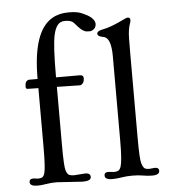

<svg xmlns="http://www.w3.org/2000/svg" viewBox="-52 -771 733 825"><g transform="rotate(-5 314.0 -358.0)"><path d="M76.7 7.3Q43.9 7.3 43.9 -10.7Q43.9 -24.9 62 -24.9L81.5 -22.5Q92.8 -22.5 99.9 -26.6Q106.9 -30.8 110.4 -44.4Q116.7 -67.4 116.7 -154.8V-409.7L70.8 -410.6Q62.5 -410.6 62.5 -419.9Q62.5 -438 68.6 -443.6Q74.7 -449.2 78.6 -449.2H116.7V-450.7Q116.7 -655.3 202.6 -705.1Q232.4 -722.7 273.9 -722.7Q309.6 -722.7 327.4 -715.1Q345.2 -707.5 353.5 -702.9Q361.8 -698.2 369.1 -692.4Q385.7 -677.7 385.7 -663.8Q385.7 -649.9 376.5 -641.8Q367.2 -633.8 357.9 -633.8Q348.6 -633.8 343.3 -634.5Q337.9 -635.3 332 -638.7Q320.3 -645 309.3 -657.5Q298.3 -669.9 294.7 -674.1Q291 -678.2 286.1 -681.2Q274.9 -687.5 255.1 -687.5Q235.4 -687.5 223.9 -673.6Q212.4 -659.7 206.1 -630.9Q196.3 -584.5 196.3 -458V-449.2H298.8Q314.5 -449.2 314.5 -436Q314.5 -420.4 307.9 -413.3Q301.3 -406.2 297.4 -406.2L196.3 -408.2V-155.8Q196.3 -65.4 202.1 -47.9Q208 -30.3 216.1 -26.9Q224.1 -23.4 237.3 -23.4L285.6 -26.9Q307.6 -26.9 307.6 -9.8Q307.6 7.3 272 7.3L159.7 0Q134.8 0 114 3.7Q93.3 7.3 76.7 7.3ZM399.4 7.3Q367.2 7.3 367.2 -10.7Q367.2 -24.9 385.3 -24.9L409.7 -22.5Q420.9 -22.5 428.2 -26.6Q435.5 -30.8 439.5 -44.4Q447.3 -69.3 447.3 -154.8V-518.6Q447.3 -599.6 413.6 -604.5Q389.2 -608.4 389.2 -620.6Q389.2 -631.8 412.1 -636.5Q435.1 -641.1 453.6 -648.2Q472.2 -655.3 486.3 -661.9Q500.5 -668.5 510.5 -673.3Q520.5 -678.2 524.9 -678.2Q536.1 -678.2 536.1 -667Q536.1 -661.6 534.2 -655.8Q523.9 -629.4 523.4 -588.9Q522.9 -548.3 522.9 -522.5V-154.8Q522.9 -69.3 528.8 -50Q534.7 -30.8 542 -26.6Q549.3 -22.5 560.5 -22.5L585 -24.9Q603 -24.9 603 -10.7Q603 7.3 570.8 7.3Q552.2 7.3 532.2 3.7Q512.2 0 486.3 0Q460.4 0 439.2 3.7Q418 7.3 399.4 7.3Z"/></g></svg>

Font: Ovo
Style: Regular
Weight: 400
Designer: Nicole Fally
Foundry: Sorkin Type Co.
Version: Version 1.001